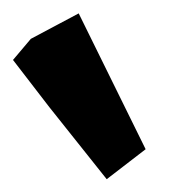

<svg xmlns="http://www.w3.org/2000/svg" viewBox="-56 -873 260 294"><path d="M-36.1 -781.2 19.5 -709 107.4 -598.6 167 -644.5 64.5 -852.5 -8.8 -813.5Z"/></svg>

Font: MaokenAssortedSans-TC
Style: Regular
Weight: 500
Version: Version 0.83